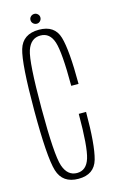

<svg xmlns="http://www.w3.org/2000/svg" viewBox="-118 -799 510 850"><g transform="rotate(-15 137.5 -374.0)"><path d="M132.5 4Q59.5 4 40 -60.5Q20.5 -125 20.5 -339Q20.5 -552.5 39.5 -615.8Q58.5 -679 132.5 -679Q204.5 -679 222.5 -617.8Q240.5 -556.5 240.5 -402H207Q207 -556 191.2 -604.2Q175.5 -652.5 132.5 -652.5Q88 -652.5 71 -602.2Q54 -552 54 -339Q54 -125.5 71.5 -74Q89 -22.5 132.5 -22.5Q175.5 -22.5 191.2 -72.5Q207 -122.5 207 -273.5H240.5Q240.5 -122 222.5 -59Q204.5 4 132.5 4ZM131.5 -707Q122 -707 115 -713.5Q108 -720 108 -730Q108 -739 114.8 -745.5Q121.5 -752 131.5 -752Q140 -752 146.8 -745.5Q153.5 -739 153.5 -730Q153.5 -720.5 147 -713.8Q140.5 -707 131.5 -707Z"/></g></svg>

Font: Anybody Condensed ExtraLight
Style: Regular
Weight: 200
Width: 3
Designer: Tyler Finck
Foundry: Etcetera Type Company
Version: Version 1.010; ttfautohint (v1.8.3) -l 8 -r 50 -G 200 -x 14 